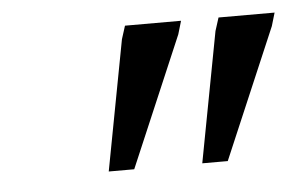

<svg xmlns="http://www.w3.org/2000/svg" viewBox="-31 -722 499 319"><g transform="rotate(-5 218.0 -562.5)"><path d="M139 -443.5 180 -660.5 187 -682.5H280.5L274 -660.5L181.5 -443.5ZM295 -443.5 336 -660.5 343 -682.5H436.5L430 -660.5L337.5 -443.5Z"/></g></svg>

Font: Newsreader
Style: Italic
Weight: 400
Italic angle: -17°
Designer: Hugues Gentile
Foundry: Production Type
Version: Version 1.003